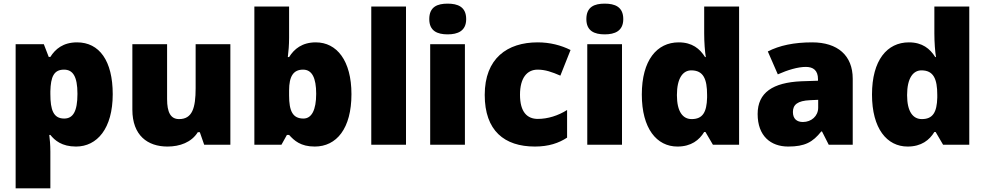

<svg xmlns="http://www.w3.org/2000/svg" viewBox="-20 -796 5417 1056"><path d="M404 -563C327 -563 284 -526 257 -483H248L221 -553H66V240H257V38C257 -1 254 -29 251 -54H257C281 -24 320 10 398 10C514 10 600 -89 600 -278C600 -462 526 -563 404 -563ZM332 -413C380 -413 406 -377 406 -280C406 -182 381 -144 333 -144C274 -144 257 -191 257 -279V-294C259 -373 276 -413 332 -413Z M1247 -553H1056V-311C1056 -201 1037 -141 965 -141C918 -141 899 -179 899 -251V-553H708V-193C708 -51 792 10 901 10C969 10 1033 -13 1068 -69H1079L1103 0H1247Z M1570 -588V-760H1379V0H1528L1558 -54H1570C1598 -23 1633 10 1711 10C1831 10 1913 -89 1913 -278C1913 -463 1832 -563 1717 -563C1642 -563 1598 -527 1570 -482H1563C1567 -513 1570 -549 1570 -588ZM1647 -413C1696 -413 1719 -368 1719 -280C1719 -191 1694 -144 1649 -144C1590 -144 1570 -185 1570 -271V-298C1570 -377 1594 -413 1647 -413Z M2213 0V-760H2022V0Z M2442 -776C2386 -776 2341 -759 2341 -691C2341 -625 2386 -607 2442 -607C2497 -607 2544 -625 2544 -691C2544 -759 2497 -776 2442 -776ZM2537 -553H2346V0H2537Z M2922 10C2998 10 3053 -9 3099 -39V-191C3050 -160 2993 -142 2938 -142C2880 -142 2840 -179 2840 -275C2840 -368 2879 -413 2937 -413C2979 -413 3016 -400 3062 -380L3118 -521C3066 -547 3005 -563 2937 -563C2770 -563 2646 -475 2646 -274C2646 -77 2754 10 2922 10Z M3306 -776C3250 -776 3205 -759 3205 -691C3205 -625 3250 -607 3306 -607C3361 -607 3408 -625 3408 -691C3408 -759 3361 -776 3306 -776ZM3401 -553H3210V0H3401Z M3706 10C3782 10 3826 -26 3853 -70H3860L3901 0H4045V-760H3853V-612C3853 -565 3857 -510 3862 -482H3858C3829 -528 3787 -563 3713 -563C3593 -563 3510 -465 3510 -276C3510 -89 3592 10 3706 10ZM3784 -141C3736 -141 3703 -181 3703 -273C3703 -366 3736 -409 3782 -409C3849 -409 3869 -361 3869 -274V-259C3867 -179 3845 -141 3784 -141Z M4447 -563C4347 -563 4267 -546 4203 -513L4258 -387C4312 -411 4368 -428 4412 -428C4453 -428 4479 -409 4479 -360V-352L4387 -349C4231 -342 4147 -287 4147 -169C4147 -48 4219 10 4315 10C4407 10 4450 -14 4497 -73H4501L4538 0H4670V-363C4670 -491 4587 -563 4447 -563ZM4436 -245 4480 -247V-204C4480 -157 4442 -125 4396 -125C4363 -125 4341 -142 4341 -180C4341 -220 4366 -242 4436 -245Z M4972 10C5048 10 5092 -26 5119 -70H5126L5167 0H5311V-760H5119V-612C5119 -565 5123 -510 5128 -482H5124C5095 -528 5053 -563 4979 -563C4859 -563 4776 -465 4776 -276C4776 -89 4858 10 4972 10ZM5050 -141C5002 -141 4969 -181 4969 -273C4969 -366 5002 -409 5048 -409C5115 -409 5135 -361 5135 -274V-259C5133 -179 5111 -141 5050 -141Z"/></svg>

Font: Noto Sans Gurmukhi Black
Style: Regular
Weight: 900
Designer: Jelle Bosma - Monotype Design Team
Foundry: Monotype Imaging Inc.
Version: Version 2.004